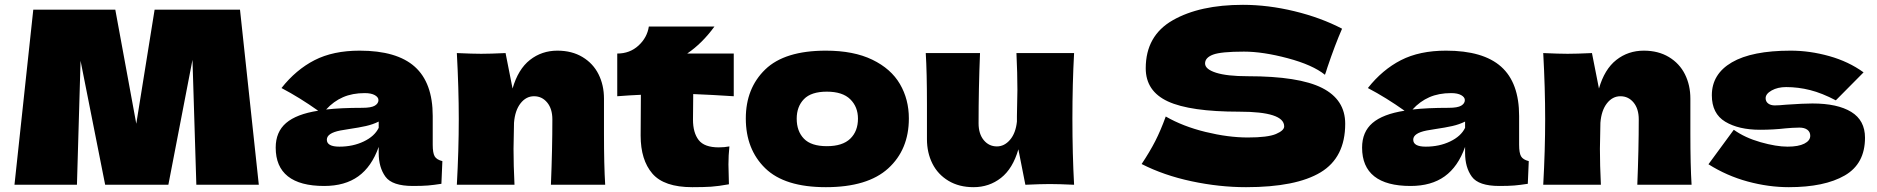

<svg xmlns="http://www.w3.org/2000/svg" viewBox="-20 -766 7782 796"><path d="M975 -726 1053 0H794L778 -518L678 0H416L314 -514L299 0H40L118 -726H458L545 -253L621 -726Z M1774 -166Q1774 -132 1782 -118Q1790 -104 1814 -98L1810 -4Q1778 1 1754.5 3Q1731 5 1692 5Q1606 5 1578 -33.5Q1550 -72 1550 -132V-157Q1521 -75 1465.5 -35Q1410 5 1324 5Q1224 5 1173.5 -35Q1123 -75 1123 -154Q1123 -219 1166 -256Q1209 -293 1299 -307Q1223 -361 1147 -401Q1207 -477 1284 -516.5Q1361 -556 1471 -556Q1625 -556 1699.5 -489.5Q1774 -423 1774 -285ZM1332 -312Q1392 -319 1482 -319Q1519 -319 1534 -328Q1549 -337 1549 -351Q1549 -363 1534 -371.5Q1519 -380 1492 -380Q1441 -380 1402 -363Q1363 -346 1332 -312ZM1550 -236V-262Q1526 -250 1497 -243.5Q1468 -237 1427 -231L1391 -225Q1335 -214 1335 -187Q1335 -158 1387 -158Q1443 -158 1488 -179.5Q1533 -201 1550 -236Z M2264 0Q2270 -147 2270 -271Q2270 -315 2248.5 -341Q2227 -367 2194 -367Q2161 -367 2138 -337.5Q2115 -308 2111 -257Q2109 -181 2109 -149Q2109 -81 2113 0H1874Q1882 -144 1882 -272Q1882 -400 1874 -546Q1940 -543 1975 -543Q2012 -543 2076 -546L2105 -399Q2128 -479 2177 -517.5Q2226 -556 2291 -556Q2351 -556 2395 -529.5Q2439 -503 2461.5 -458Q2484 -413 2484 -357V-213Q2484 -80 2489 0Z M3022 -367Q2930 -373 2854 -376L2853 -270Q2853 -216 2876.5 -185.5Q2900 -155 2960 -155Q2983 -155 3004 -159Q3000 -122 3000 -84Q3000 -66 3002 -2Q2958 6 2928 8Q2898 10 2850 10Q2733 10 2684.5 -46.5Q2636 -103 2636 -204L2637 -373Q2590 -371 2539 -367V-544Q2591 -544 2627 -577Q2663 -610 2670 -656H2942Q2891 -586 2829 -544H3022Z M3072 -275Q3072 -400 3152.5 -478Q3233 -556 3404 -556Q3519 -556 3596.5 -518.5Q3674 -481 3711 -417.5Q3748 -354 3748 -275Q3748 -146 3662.5 -68Q3577 10 3404 10Q3233 10 3152.5 -68.5Q3072 -147 3072 -275ZM3537 -274Q3537 -323 3505 -354.5Q3473 -386 3408 -386Q3343 -386 3313 -355Q3283 -324 3283 -274Q3283 -222 3313 -191Q3343 -160 3408 -160Q3473 -160 3505 -191Q3537 -222 3537 -274Z M4426 -274Q4426 -127 4433 0Q4369 -3 4332 -3Q4297 -3 4231 0L4202 -147Q4179 -67 4130 -28.5Q4081 10 4016 10Q3956 10 3912 -16.5Q3868 -43 3845.5 -88Q3823 -133 3823 -189V-333Q3823 -466 3818 -546H4043Q4037 -399 4037 -255Q4037 -211 4058.5 -185Q4080 -159 4113 -159Q4144 -159 4167.5 -186.5Q4191 -214 4196 -262V-285Q4198 -363 4198 -393Q4198 -462 4194 -546H4433Q4426 -420 4426 -274Z M4813 -283Q4884 -242 4978 -219Q5072 -196 5153 -196Q5236 -196 5270 -210.5Q5304 -225 5304 -242Q5304 -303 5118 -303Q4914 -303 4822 -345.5Q4730 -388 4730 -483Q4730 -618 4842 -682Q4954 -746 5133 -746Q5237 -746 5346.5 -719.5Q5456 -693 5544 -647Q5515 -581 5483 -486Q5477 -466 5473 -456Q5422 -497 5319 -524.5Q5216 -552 5137 -552Q5042 -552 5009 -539.5Q4976 -527 4976 -503Q4976 -479 5021.5 -464.5Q5067 -450 5153 -450Q5365 -450 5461 -401.5Q5557 -353 5557 -253Q5557 -113 5455 -51.5Q5353 10 5146 10Q5035 10 4920 -14.5Q4805 -39 4713 -86Q4747 -137 4769.5 -181Q4792 -225 4813 -283Z M6278 -166Q6278 -132 6286 -118Q6294 -104 6318 -98L6314 -4Q6282 1 6258.5 3Q6235 5 6196 5Q6110 5 6082 -33.5Q6054 -72 6054 -132V-157Q6025 -75 5969.5 -35Q5914 5 5828 5Q5728 5 5677.5 -35Q5627 -75 5627 -154Q5627 -219 5670 -256Q5713 -293 5803 -307Q5727 -361 5651 -401Q5711 -477 5788 -516.5Q5865 -556 5975 -556Q6129 -556 6203.5 -489.5Q6278 -423 6278 -285ZM5836 -312Q5896 -319 5986 -319Q6023 -319 6038 -328Q6053 -337 6053 -351Q6053 -363 6038 -371.5Q6023 -380 5996 -380Q5945 -380 5906 -363Q5867 -346 5836 -312ZM6054 -236V-262Q6030 -250 6001 -243.5Q5972 -237 5931 -231L5895 -225Q5839 -214 5839 -187Q5839 -158 5891 -158Q5947 -158 5992 -179.5Q6037 -201 6054 -236Z M6768 0Q6774 -147 6774 -271Q6774 -315 6752.5 -341Q6731 -367 6698 -367Q6665 -367 6642 -337.5Q6619 -308 6615 -257Q6613 -181 6613 -149Q6613 -81 6617 0H6378Q6386 -144 6386 -272Q6386 -400 6378 -546Q6444 -543 6479 -543Q6516 -543 6580 -546L6609 -399Q6632 -479 6681 -517.5Q6730 -556 6795 -556Q6855 -556 6899 -529.5Q6943 -503 6965.5 -458Q6988 -413 6988 -357V-213Q6988 -80 6993 0Z M7063 -85 7168 -228Q7214 -195 7279 -176.5Q7344 -158 7391 -158Q7436 -158 7460.5 -170.5Q7485 -183 7485 -203Q7485 -219 7473 -228Q7461 -237 7440 -237Q7427 -237 7410.5 -236Q7394 -235 7384 -234Q7332 -228 7277 -228Q7188 -228 7132.5 -261.5Q7077 -295 7077 -371Q7077 -459 7160 -507.5Q7243 -556 7404 -556Q7483 -556 7563.5 -533.5Q7644 -511 7706 -466L7591 -350Q7534 -380 7484.5 -392.5Q7435 -405 7385 -405Q7350 -405 7325 -391Q7300 -377 7300 -359Q7300 -345 7310.5 -337Q7321 -329 7338 -329Q7355 -329 7385 -332Q7458 -337 7494 -337Q7598 -337 7655 -302Q7712 -267 7712 -195Q7712 -87 7628 -38.5Q7544 10 7396 10Q7312 10 7225.5 -13.5Q7139 -37 7063 -85Z"/></svg>

Font: Mantou Sans
Style: Regular
Weight: 400
Designer: Mant0u / artakana
Foundry: Mant0u / artakana
Version: Version 1.001;October 22, 2023;FontCreator 14.0.0.2901 64-bi